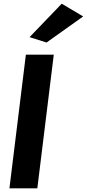

<svg xmlns="http://www.w3.org/2000/svg" viewBox="-20 -1009 470 1039"><path d="M140 -808 232 -779 430 -920 314 -989ZM182 10 271 -713H120L31 10Z"/></svg>

Font: Bluebird
Style: SfBdNrwObl
Weight: 700
Designer: Jasper
Foundry: Cannot Into Space Fonts
Version: Version 0.98